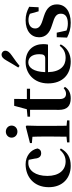

<svg xmlns="http://www.w3.org/2000/svg" viewBox="734 -1628 911 2418"><g transform="rotate(-90 1189.0 -419.5)"><path d="M308 16C415 16 480 -24 528 -108L510 -121C472 -74 424 -48 365 -48C254 -48 182 -132 182 -278C182 -429 251 -518 345 -518C359 -518 372 -517 385 -513L400 -437C404 -376 432 -356 469 -356C499 -356 519 -370 528 -402C512 -488 432 -552 329 -552C173 -552 40 -450 40 -260C40 -83 158 16 308 16Z M740 -655C782 -655 816 -685 816 -729C816 -770 782 -801 740 -801C698 -801 664 -770 664 -729C664 -685 698 -655 740 -655ZM675 0H881V-30L814 -36C813 -94 812 -180 812 -235V-388L816 -542L803 -550L596 -497V-473L675 -466C677 -418 678 -375 678 -308V-235L676 -37L604 -30V0Z M1159 16C1228 16 1274 -9 1303 -56L1288 -73C1261 -52 1243 -43 1216 -43C1175 -43 1150 -67 1150 -124V-496H1280V-536H1150L1152 -696H1065L1022 -537L928 -528V-496H1015V-235C1015 -195 1014 -169 1014 -132C1014 -29 1063 16 1159 16Z M1547 -644 1568 -628C1603 -657 1639 -685 1699 -726C1740 -754 1759 -779 1759 -806C1759 -836 1734 -855 1710 -855C1682 -855 1661 -837 1637 -795C1598 -727 1573 -686 1547 -644ZM1623 16C1722 16 1797 -29 1839 -110L1821 -123C1786 -76 1739 -48 1668 -48C1568 -48 1493 -113 1489 -270H1836C1840 -288 1842 -306 1842 -331C1842 -455 1763 -552 1616 -552C1474 -552 1347 -449 1347 -269C1347 -84 1461 16 1623 16ZM1489 -305C1494 -452 1547 -518 1611 -518C1675 -518 1715 -468 1715 -380C1715 -326 1703 -305 1660 -305Z M2111 16C2258 16 2342 -52 2342 -158C2342 -236 2299 -288 2195 -321L2139 -339C2062 -363 2039 -392 2039 -432C2039 -483 2079 -516 2146 -516C2176 -516 2199 -510 2224 -498L2255 -388H2306L2312 -507C2256 -536 2208 -552 2143 -552C2005 -552 1928 -480 1928 -382C1928 -301 1981 -251 2068 -224L2124 -205C2204 -181 2225 -151 2225 -107C2225 -51 2182 -20 2102 -20C2067 -20 2040 -26 2013 -37L1986 -160H1929L1924 -30C1981 0 2038 16 2111 16Z"/></g></svg>

Font: Noto Serif KR
Style: Bold
Weight: 700
Designer: Ryoko NISHIZUKA 西塚涼子 (kana & ideographs); Frank Grießhammer (Latin, Greek & Cyrillic); Wenlong ZHANG 张文龙 (bopomofo); San
Foundry: Adobe
Version: Version 2.001;hotconv 1.1.0;makeotfexe 2.6.0